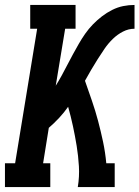

<svg xmlns="http://www.w3.org/2000/svg" viewBox="-38 -755 563 775"><path d="M-18 0V-96H23L112 -639H84V-735H267V-639H225L187 -409Q200 -430 211.5 -451Q223 -472 234 -493.5Q245 -515 256.5 -536Q268 -557 280 -578Q292 -599 306 -619Q320 -639 337 -656.5Q354 -674 373.5 -689Q393 -704 415 -715Q437 -726 459.5 -730.5Q482 -735 505 -735V-639Q481 -639 458.5 -627.5Q436 -616 417.5 -598Q399 -580 384.5 -559Q370 -538 356.5 -516.5Q343 -495 330 -473Q317 -451 305 -429Q319 -389 333 -348.5Q347 -308 358 -266.5Q369 -225 378 -182.5Q387 -140 391 -96H425V0H276Q283 -42 280.5 -84Q278 -126 271.5 -166Q265 -206 256.5 -245.5Q248 -285 237 -324Q221 -301 201 -279.5Q181 -258 159 -239L136 -96H165V0Z"/></svg>

Font: Iosevka Curly Slab
Style: Bold Italic
Weight: 700
Italic angle: -9°
Monospace: yes
Designer: Belleve Invis
Foundry: Belleve Invis
Version: Version 22.1.2; ttfautohint (v1.8.4)